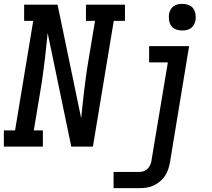

<svg xmlns="http://www.w3.org/2000/svg" viewBox="-29 -759 1099 994"><path d="M-9 0V-84H49L143 -651H96V-735H269L391 -148Q392 -152 392.5 -156.5Q393 -161 393 -165L405 -276Q410 -317 415.5 -358.5Q421 -400 428 -441L463 -651H416V-735H618V-651H560L452 0H340L218 -587Q217 -583 216.5 -578.5Q216 -574 216 -570L204 -459Q199 -418 193.5 -376.5Q188 -335 181 -294L146 -84H193V0ZM559 215V131H695Q706 131 718 126Q730 121 738 111.5Q746 102 750.5 90.5Q755 79 756 67L840 -436H743V-520H950L851 81Q848 99 842 117Q836 135 825.5 151Q815 167 799.5 180Q784 193 767 201Q750 209 731.5 212Q713 215 695 215ZM915 -601Q898 -601 882.5 -606.5Q867 -612 858 -624.5Q849 -637 846.5 -653.5Q844 -670 846 -687Q848 -698 854 -709Q860 -720 870 -727Q880 -734 891.5 -736.5Q903 -739 915 -739Q931 -739 946.5 -733.5Q962 -728 971 -715.5Q980 -703 983 -686.5Q986 -670 983 -653Q981 -642 975 -631Q969 -620 959 -613Q949 -606 937.5 -603.5Q926 -601 915 -601Z"/></svg>

Font: Iosevka Etoile Medium Oblique
Style: Regular
Weight: 500
Italic angle: -9°
Designer: Belleve Invis
Foundry: Belleve Invis
Version: Version 15.5.2; ttfautohint (v1.8.4)